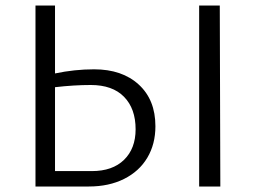

<svg xmlns="http://www.w3.org/2000/svg" viewBox="-20 -678 938 698"><path d="M545 -219Q545 -154 515.5 -104.5Q486 -55 431 -27.5Q376 0 303 0H109V-658H180V-411Q251 -426 322 -426Q424 -426 484.5 -370.5Q545 -315 545 -219ZM781 0H704V-658H779ZM473 -208Q473 -283 431 -326Q389 -369 310 -369Q249 -369 180 -361V-56H314Q389 -56 431 -97Q473 -138 473 -208Z"/></svg>

Font: Ysabeau Infant
Style: Regular
Weight: 400
Designer: Christian Thalmann (Catharsis Fonts)
Version: Version 0.003